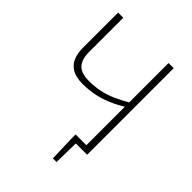

<svg xmlns="http://www.w3.org/2000/svg" viewBox="-236 -810 1082 1082"><g transform="rotate(45 304.5 -269.5)"><path d="M377 -35H504V0H377ZM377 -7H414L411 151H382ZM102 -690V-418Q102 -358 129 -329.5Q156 -301 215 -301Q262 -301 301.5 -309Q341 -317 382.5 -335Q424 -353 475 -383L476 -350Q428 -319 381.5 -299.5Q335 -280 291 -272Q247 -264 203 -264Q131 -264 96 -300.5Q61 -337 61 -411V-690ZM504 -690V0H463V-690Z"/></g></svg>

Font: Exo 2 ExtraLight
Style: Regular
Weight: 250
Designer: Natanael Gama
Foundry: Natanael Gama
Version: Version 2.010